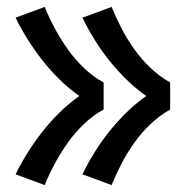

<svg xmlns="http://www.w3.org/2000/svg" viewBox="-20 -617 540 554"><path d="M302 -83 218 -114Q234 -147 253.5 -178.5Q273 -210 296 -238.5Q319 -267 345.5 -293Q372 -319 402 -340Q372 -361 345.5 -387Q319 -413 296 -441.5Q273 -470 253.5 -501.5Q234 -533 218 -566L302 -597Q315 -565 331.5 -533.5Q348 -502 368.5 -473.5Q389 -445 415 -420.5Q441 -396 471 -379V-301Q441 -284 415 -259.5Q389 -235 368.5 -206.5Q348 -178 331.5 -146.5Q315 -115 302 -83ZM109 -83 25 -114Q41 -147 61 -178.5Q81 -210 103.5 -238.5Q126 -267 152.5 -293Q179 -319 209 -340Q179 -361 152.5 -387Q126 -413 103.5 -441.5Q81 -470 61 -501.5Q41 -533 25 -566L109 -597Q122 -565 139 -533.5Q156 -502 176.5 -473.5Q197 -445 222.5 -420.5Q248 -396 279 -379V-301Q248 -284 222.5 -259.5Q197 -235 176.5 -206.5Q156 -178 139 -146.5Q122 -115 109 -83Z"/></svg>

Font: Iosevka Curly Extrabold
Style: Regular
Weight: 800
Monospace: yes
Designer: Belleve Invis
Foundry: Belleve Invis
Version: Version 22.1.2; ttfautohint (v1.8.4)